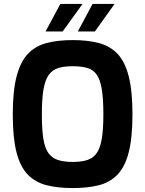

<svg xmlns="http://www.w3.org/2000/svg" viewBox="-20 -951 739 977"><path d="M350 6Q274 6 217 -8.5Q160 -23 121.5 -62.5Q83 -102 64 -176Q45 -250 45 -369Q45 -488 64.5 -562.5Q84 -637 122 -677Q160 -717 217 -732Q274 -747 350 -747Q426 -747 483 -732Q540 -717 578 -677Q616 -637 635 -562.5Q654 -488 654 -369Q654 -250 635 -176Q616 -102 578 -62.5Q540 -23 483 -8.5Q426 6 350 6ZM350 -127Q395 -127 425 -137Q455 -147 472.5 -172.5Q490 -198 498 -245.5Q506 -293 506 -369Q506 -449 498 -497Q490 -545 472.5 -570.5Q455 -596 425 -605Q395 -614 350 -614Q307 -614 277 -605Q247 -596 228.5 -570.5Q210 -545 201.5 -497Q193 -449 193 -369Q193 -293 200.5 -245.5Q208 -198 226 -172.5Q244 -147 274.5 -137Q305 -127 350 -127ZM376 -791 451 -931H563L463 -791ZM212 -791 287 -931H400L299 -791Z"/></svg>

Font: Exo Thin
Style: Bold
Weight: 700
Version: Version 2.000